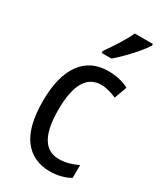

<svg xmlns="http://www.w3.org/2000/svg" viewBox="-195 -838 778 920"><g transform="rotate(30 193.5 -378.0)"><path d="M245 10Q150 10 98.5 -58Q47 -126 47 -265Q47 -402 99 -474.5Q151 -547 248 -547Q282 -547 311 -540Q340 -533 362 -521L337 -452Q316 -461 294 -467Q272 -473 252 -473Q132 -473 132 -266Q132 -63 251 -63Q279 -63 305 -70Q331 -77 355 -89V-18Q333 -5 303.5 2.5Q274 10 245 10ZM367 -757Q354 -736 330 -707.5Q306 -679 278.5 -651.5Q251 -624 230 -606H176V-617Q202 -654 226.5 -693Q251 -732 267 -766H367Z"/></g></svg>

Font: Noto Sans Ethiopic Cond
Style: Regular
Weight: 400
Width: 3
Designer: Monotype Design Team
Foundry: Monotype Imaging Inc.
Version: Version 2.102; ttfautohint (v1.8.4.7-5d5b)